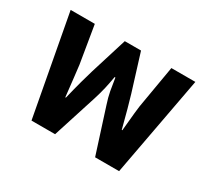

<svg xmlns="http://www.w3.org/2000/svg" viewBox="-109 -688 932 860"><g transform="rotate(30 357.5 -258.5)"><path d="M131 0H253L326 -228Q337 -263 343.5 -291.5Q350 -320 356 -355H360Q365 -320 370.5 -290.5Q376 -261 387 -228L460 0H584L680 -517H556L523 -324Q518 -300 514 -260Q510 -220 505 -166H502Q488 -220 477 -260.5Q466 -301 458 -327L399 -517H315L256 -327Q248 -301 237 -260.5Q226 -220 213 -166H210Q204 -220 199.5 -260Q195 -300 192 -324L160 -517H35Z"/></g></svg>

Font: Noto Sans Thai UI Semi
Style: Regular
Weight: 600
Designer: Monotype Design Team
Foundry: Monotype Imaging Inc.
Version: Version 1.901